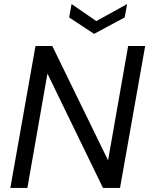

<svg xmlns="http://www.w3.org/2000/svg" viewBox="-20 -927 736 947"><path d="M31 0 155 -700H238L513 -136L612 -700H696L572 0H488L214 -564L115 0ZM607 -907 595 -841 444 -760 321 -841 333 -907 455 -823Z"/></svg>

Font: DM Sans 12pt
Style: Italic
Weight: 400
Italic angle: -10°
Version: Version 4.004;gftools[0.9.30]